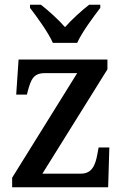

<svg xmlns="http://www.w3.org/2000/svg" viewBox="-20 -786 522 806"><path d="M202 -606H304C324 -651 372 -715 401 -753V-766H354C322 -741 281 -704 253 -672C225 -704 184 -741 152 -766H106V-753C135 -715 182 -651 202 -606ZM31 0H434L439 -167H394L389 -140C380 -90 365 -57 319 -57H158L431 -495V-536H58L48 -389H93L96 -401C110 -454 121 -479 169 -479H304L31 -40Z"/></svg>

Font: Noto Serif Bengali SemiCondensed
Style: Regular
Weight: 400
Width: 4
Designer: Juan Bruce, Universal Thirst, Indian Type Foundry and the Monotype Design Team.
Foundry: Monotype Imaging Inc.
Version: Version 2.003